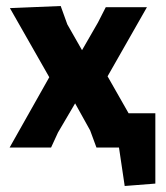

<svg xmlns="http://www.w3.org/2000/svg" viewBox="-20 -491 553 639"><path d="M301 0 280 -57 230 -147 173 -50 150 0H12L144 -234L13 -464L182 -471L204 -410L253 -324L306 -416L332 -467H469L338 -237L408 -114H497V120L395 128L376 0Z"/></svg>

Font: Alegreya Sans SC ExtraBold
Style: Regular
Weight: 800
Designer: Juan Pablo del Peral
Foundry: Huerta Tipografica
Version: Version 2.007